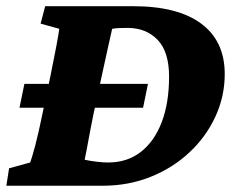

<svg xmlns="http://www.w3.org/2000/svg" viewBox="-31 -593 761 613"><path d="M113.3 -573.2H394.5Q536.1 -573.2 611.3 -517.6Q686.5 -461.9 686.5 -356.4Q686.5 -285.2 656.7 -220.7Q627 -156.2 573.7 -106.4Q520.5 -56.6 449.7 -28.3Q378.9 0 296.9 0H-10.7L-2 -55.7L65.4 -74.2Q70.3 -86.9 81.1 -127Q91.8 -167 104.5 -229.5L129.9 -349.6Q141.6 -407.2 148.9 -445.8Q156.2 -484.4 158.2 -501L98.6 -517.6ZM327.1 -501Q324.2 -488.3 314.5 -444.8Q304.7 -401.4 293 -346.7L267.6 -229.5Q262.7 -206.1 256.8 -174.8Q251 -143.6 246.1 -117.2Q241.2 -90.8 239.3 -83Q256.8 -79.1 277.3 -76.7Q297.9 -74.2 314.5 -74.2Q375 -74.2 418.5 -107.9Q461.9 -141.6 485.4 -203.1Q508.8 -264.6 508.8 -348.6Q508.8 -427.7 472.2 -465.8Q435.5 -503.9 376 -503.9Q361.3 -503.9 349.6 -503.4Q337.9 -502.9 327.1 -501ZM31.2 -249 46.9 -325.2H441.4L425.8 -249Z"/></svg>

Font: Crimson Pro Black
Style: Italic
Weight: 900
Italic angle: -12°
Designer: Jacques Le Bailly
Foundry: Baron von Fonthausen
Version: Version 1.003